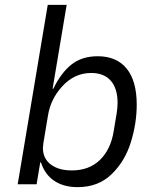

<svg xmlns="http://www.w3.org/2000/svg" viewBox="-20 -760 640 792"><path d="M177 -740H255L197 -394H200Q232 -460 275 -494Q318 -528 383 -528Q461 -528 502.5 -477Q544 -426 544 -328Q544 -251 519.5 -172.5Q495 -94 440 -41Q385 12 300 12Q243 12 204 -14Q165 -40 149 -90H146L131 0H53ZM449 -219 461 -291Q465 -315 465 -336Q465 -395 437 -427Q409 -459 356 -459Q286 -459 235 -402Q189 -351 178 -284L159 -170Q157 -156 157 -150Q157 -106 189.5 -81.5Q222 -57 276 -57Q348 -57 392.5 -100.5Q437 -144 449 -219Z"/></svg>

Font: iA Writer Duo S
Style: Italic
Weight: 400
Italic angle: -9.5°
Designer: Mike Abbink, Paul van der Laan, Pieter van Rosmalen, Oliver Reichenstein
Foundry: Bold Monday and Information Architects Inc.
Version: Version 2.000